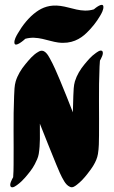

<svg xmlns="http://www.w3.org/2000/svg" viewBox="-20 -764 476 801"><path d="M378.3 -541.6C360.4 -529.3 346.2 -512 332.4 -495.5C315.2 -474.9 300.4 -450.5 292.5 -424.6C287.1 -406.6 286.8 -384.6 285.9 -363.9C284.9 -341.1 284.3 -318.3 284 -295.4C266.1 -340.7 248.5 -386.1 229.5 -431C216.7 -461.2 203.9 -491.8 187.9 -520.5C180.3 -534.2 164.8 -563.4 140.4 -548C118.1 -535.9 101.1 -514.3 85.4 -495.5C68.2 -474.9 53.4 -450.5 45.5 -424.6C40.1 -406.6 39.8 -384.6 38.9 -363.9C34.7 -268.4 37.8 -172.7 36.7 -77.1C36.5 -59.6 36.4 -42.1 34.9 -24.7C31.4 -18.2 15.8 7.7 26.1 15.9C33.8 21.9 48.6 9.5 53.5 6.1C63.3 -0.8 76.5 -13.6 84.1 -22.5C99 -39.9 114.5 -58.1 125 -78.7C132 -92.4 139 -106.2 141.6 -121.6C148.3 -162.3 146.3 -204 146.3 -248.1C169.1 -191.6 190.9 -134.7 214.4 -78.5C224.4 -54.6 234.2 -29.8 247.9 -7.7C253.9 2 261.3 11 271.9 15.5C283 21.1 294.1 11.7 301.1 6.4C316.9 -5.6 330.6 -20.8 342.9 -36.3C361.2 -59.8 382.8 -87.6 388.6 -121.6C392.8 -147.2 392.9 -173.6 393.1 -199.5C394.1 -295 391 -390.6 395.3 -486C395.7 -494.3 396.1 -502.6 396.9 -510.9C400.3 -517.4 416 -543.4 405.7 -551.6C398 -557.4 383.2 -545 378.3 -541.6ZM85.6 -602.2C135.6 -616.2 180.8 -592.2 222.4 -586.7C277.8 -579.4 315.3 -601.3 341.9 -627.4C363.6 -648.5 382.4 -672 397.7 -698.1C403.7 -708.3 412.5 -723.8 411.3 -736.5C409.4 -756.8 375.7 -728.7 371.6 -725C321.3 -709.3 276.4 -733.7 231.8 -739.4C188.3 -745.3 157.2 -733 131.7 -714.6C99.9 -691.8 73.4 -657.7 53.7 -623.6C47.7 -613.3 38.9 -597.9 40.1 -585.2C42.1 -563.1 81.7 -598.3 85.6 -602.2Z"/></svg>

Font: Quiapo Free
Style: Regular
Weight: 400
Designer: Aaron Amar
Version: Version 001.002